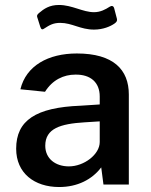

<svg xmlns="http://www.w3.org/2000/svg" viewBox="-20 -742 609 772"><path d="M440 -647C450 -654 452 -659 450 -667L439 -709C436 -719 429 -720 421 -715C404 -704 384 -693 358 -693C313 -693 270 -722 217 -722C179 -722 157 -707 136 -689C127 -681 128 -677 131 -669L142 -634C146 -622 151 -622 159 -628C179 -641 194 -650 222 -650C270 -650 303 -623 358 -623C395 -623 424 -636 440 -647ZM218 10C291 10 350 -20 387 -69L396 0H498V-362C498 -462 436 -527 289 -527C174 -527 85 -478 62 -383L161 -373C191 -421 236 -442 283 -442C345 -443 381 -410 381 -354V-322L304 -317C124 -310 45 -258 45 -144C45 -46 118 10 218 10ZM257 -73C203 -73 162 -104 162 -156C162 -226 224 -244 318 -250L381 -254V-171C381 -121 318 -73 257 -73Z"/></svg>

Font: United Sans SemiBold
Style: Regular
Weight: 600
Designer: Pablo Impallari, Rodrigo Fuenzalida (Modified by Dan O. Williams)
Version: Version 1.000;PS 001.000;hotconv 1.0.88;makeotf.lib2.5.64775